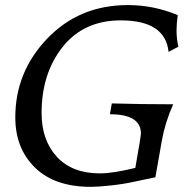

<svg xmlns="http://www.w3.org/2000/svg" viewBox="-20 -723 751 753"><path d="M336.4 9.8Q194.3 9.8 117.2 -65.7Q40 -141.1 40 -262.7Q40 -441.4 165.8 -572.3Q291.5 -703.1 481.4 -703.1Q583 -703.1 677.2 -663.6Q672.4 -632.3 672.4 -604Q672.4 -569.8 679.7 -540L641.1 -519.5Q628.4 -643.1 453.6 -643.1Q308.6 -643.1 225.8 -539.1Q143.1 -435.1 143.1 -279.8Q143.1 -173.3 202.9 -108.2Q262.7 -43 372.1 -43Q422.4 -43 510.7 -64.5Q532.7 -189.5 532.7 -199.2Q532.7 -274.9 411.1 -274.9L418.5 -317.4Q535.6 -314 659.2 -314Q627.4 -242.7 614.7 -171.1Q602.1 -99.6 589.4 -27.8Q546.4 -19 503.9 -9.8Q461.4 -0.5 412.4 4.6Q363.3 9.8 336.4 9.8Z"/></svg>

Font: Kelvinch
Style: Italic
Weight: 400
Italic angle: -10°
Designer: Paul James Miller
Foundry: High-Logic / Made with FontCreator
Version: Version 3.40;July 22, 2017;FontCreator 11.0.0.2388 64-bit